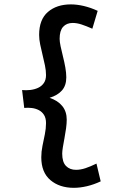

<svg xmlns="http://www.w3.org/2000/svg" viewBox="-20 -733 576 892"><path d="M323 139.6Q256.4 139.6 214.1 103.7Q171.8 67.8 171.8 -2.2Q171.8 -28.4 177.3 -55.2Q182.8 -82 188.3 -108.9Q193.8 -135.8 193.8 -161Q193.8 -184.2 184.6 -198.9Q175.4 -213.6 160.5 -221.3Q145.6 -229 127.9 -231.2Q110.2 -233.4 92.6 -231.6L82.6 -314.6Q100.8 -312.8 120.4 -315Q140 -317.2 156.7 -324.8Q173.4 -332.4 183.6 -347.1Q193.8 -361.8 193.8 -384Q193.8 -405.2 188.8 -429.2Q183.8 -453.2 177.8 -477.6Q171.8 -502 166.8 -525.9Q161.8 -549.8 161.8 -570.8Q161.8 -642.4 202.6 -677.5Q243.4 -712.6 309 -712.6Q337.8 -712.6 369.6 -705.1Q401.4 -697.6 433.8 -682.6L409 -599.6Q380.4 -612.2 358.8 -619.3Q337.2 -626.4 317.8 -626.4Q289.4 -626.4 273.2 -608.4Q257 -590.4 257 -552.6Q257 -539.6 261.5 -518Q266 -496.4 272.5 -470.7Q279 -445 283.5 -419.7Q288 -394.4 288 -374Q288 -335.8 268 -313Q248 -290.2 210.4 -278.6Q248.6 -265.8 269.3 -240.4Q290 -215 290 -177Q290 -159.6 287 -137Q284 -114.4 279.5 -91.1Q275 -67.8 272 -48.9Q269 -30 269 -19.4Q269 20 286.6 38Q304.2 56 333.2 56Q354.2 56 377.3 48.3Q400.4 40.6 428.2 27L447.8 109.6Q415.8 124.6 383.8 132.1Q351.8 139.6 323 139.6Z"/></svg>

Font: Truculenta
Style: Regular
Weight: 400
Designer: Ivan Castro, Eva Sanz & Omnibus-Type Team
Foundry: Omnibus-Type
Version: Version 1.002